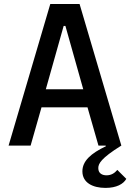

<svg xmlns="http://www.w3.org/2000/svg" viewBox="-20 -718 643 947"><path d="M22.4 0H131L184.7 -188.6H411.6L465.6 0H501.1L502.5 3.2C427.9 38.7 386.4 76.3 386.4 127.1C386.4 183.6 437.9 208.8 500.4 208.8C554.7 208.8 588.8 189.6 603 164.1L558.6 120C545.5 136 528.4 146.7 505.7 146.7C485.1 146.7 464.8 138.1 464.8 111.2C464.8 89.8 476.9 63.2 578.5 0L372.5 -698.2H228ZM206 -277.7 294 -590.2H302.6L390.6 -277.7Z"/></svg>

Font: Margiela Mono Medium
Style: Regular
Weight: 500
Designer: Mike Abbink, Paul van der Laan, Pieter van Rosmalen
Foundry: Bold Monday
Version: Version 2.003 2021